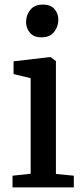

<svg xmlns="http://www.w3.org/2000/svg" viewBox="-20 -816 366 836"><path d="M34.5 0V-51L113.5 -59.5V-475.5L39 -493.5V-549L198 -567.5H200L223.5 -550V-58.5L301.5 -51V0ZM159.5 -653.5Q127 -653.5 110.2 -673.5Q93.5 -693.5 93.5 -720Q93.5 -750 111.8 -773Q130 -796 167 -796H168Q200.5 -796 217.2 -776.5Q234 -757 234 -730.5Q234 -700.5 215.8 -677Q197.5 -653.5 160.5 -653.5Z"/></svg>

Font: Merriweather Light 18pt Medium
Style: Regular
Weight: 500
Version: Version 2.100